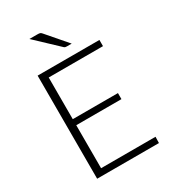

<svg xmlns="http://www.w3.org/2000/svg" viewBox="-218 -1031 1017 1141"><g transform="rotate(-30 290.0 -460.0)"><path d="M529.5 -42.5 528.5 0H104.5V-707.5H528.5V-665H156V-379H466V-337.5H156V-42.5ZM225 -920.5Q237 -920.5 243.2 -918.8Q249.5 -917 255.5 -909.5L375 -771H342.5Q336 -771 331.8 -772Q327.5 -773 323 -777L171 -920.5Z"/></g></svg>

Font: LatoLatin Light
Style: Regular
Weight: 300
Designer: Lukasz Dziedzic with Adam Twardoch and Botio Nikoltchev
Foundry: tyPoland Lukasz Dziedzic
Version: Version 2.015; 2015-08-06; http://www.latofonts.com/